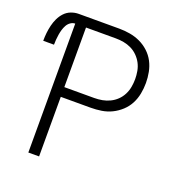

<svg xmlns="http://www.w3.org/2000/svg" viewBox="-133 -771 807 872"><g transform="rotate(20 270.0 -335.0)"><path d="M100 0V-623Q88 -623 77.5 -615.5Q67 -608 61 -597Q55 -586 51.5 -574Q48 -562 46 -549.5Q44 -537 43 -524.5Q42 -512 42 -500H-10Q-10 -519 -8 -538Q-6 -557 -1.5 -575.5Q3 -594 11 -611Q19 -628 32 -642Q45 -656 63 -663Q81 -670 100 -670H296Q322 -670 348 -665.5Q374 -661 397.5 -650Q421 -639 440.5 -621Q460 -603 472 -580Q484 -557 489 -531Q494 -505 494 -479Q494 -453 489 -427Q484 -401 472 -378Q460 -355 440.5 -337Q421 -319 397.5 -307.5Q374 -296 348 -292Q322 -288 296 -288H152V0ZM296 -335Q316 -335 335 -338.5Q354 -342 371.5 -350.5Q389 -359 403 -372.5Q417 -386 426 -403.5Q435 -421 438.5 -440.5Q442 -460 442 -479Q442 -498 438.5 -517.5Q435 -537 426 -554Q417 -571 403 -585Q389 -599 371.5 -607.5Q354 -616 335 -619.5Q316 -623 296 -623H152V-335Z"/></g></svg>

Font: Lode Dark Term
Style: Regular
Weight: 400
Monospace: yes
Designer: Belleve Invis
Foundry: Belleve Invis
Version: Version 29.2.0